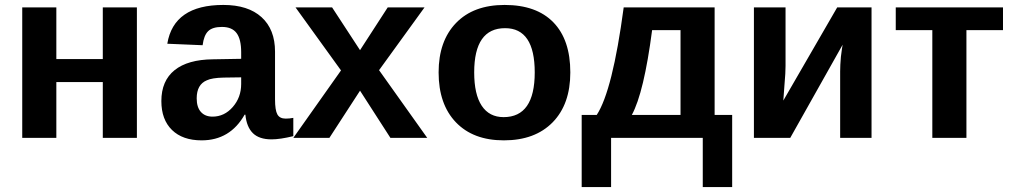

<svg xmlns="http://www.w3.org/2000/svg" viewBox="-20 -558 4107 777"><path d="M70 -528H208V-319H396V-528H534V0H396V-226H208V0H70Z M796 10Q719 10 676 -32Q633 -74 633 -149Q633 -231 686.5 -274Q740 -317 842 -318L956 -320V-347Q956 -399 937.5 -424Q919 -449 878 -449Q840 -449 822.5 -432Q805 -415 800 -375L657 -381Q683 -538 884 -538Q984 -538 1038.5 -488.5Q1093 -439 1093 -349V-156Q1093 -112 1102.5 -95Q1112 -78 1136 -78Q1152 -78 1167 -81V-7Q1113 6 1079 6Q1029 6 1003.5 -19Q978 -44 973 -94H970Q911 10 796 10ZM956 -218V-245L885 -244Q838 -243 817 -233Q776 -216 776 -160Q776 -124 793 -105Q810 -86 840 -86Q888 -86 922 -125Q956 -164 956 -218Z M1709 0H1560L1437 -191L1313 0H1167L1360 -273L1176 -528H1324L1437 -355L1549 -528H1698L1514 -274Z M2288 -265Q2288 -136 2216.5 -63Q2145 10 2019 10Q1895 10 1825 -63Q1755 -136 1755 -265Q1755 -392 1825.5 -465Q1896 -538 2022 -538Q2151 -538 2219.5 -467.5Q2288 -397 2288 -265ZM2144 -265Q2144 -444 2024 -444Q1899 -444 1899 -265Q1899 -176 1929.5 -130Q1960 -84 2018 -84Q2144 -84 2144 -265Z M2734 -93V-436H2619Q2586 -183 2537 -93ZM2824 0H2453V199H2334V-93H2395Q2459 -191 2504 -528H2872V-93H2943V199H2824Z M3031 -528H3159V-291Q3159 -263 3155 -219L3150 -151L3368 -528H3507V0H3380V-269Q3380 -294 3383 -328Q3388 -368 3390 -377L3178 0H3031Z M3605 -436V-528H4039V-436H3891V0H3753V-436Z"/></svg>

Font: Libra Sans
Style: Bold
Weight: 700
Foundry: Context Ltd
Version: Version 1.000